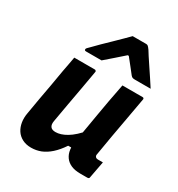

<svg xmlns="http://www.w3.org/2000/svg" viewBox="-191 -925 981 1060"><g transform="rotate(30 300.0 -395.0)"><path d="M124 -538Q157 -538 189.5 -538Q222 -538 255 -538Q258 -538 260 -536.5Q262 -535 263.5 -532.5Q265 -530 264 -527Q254 -468 243.5 -410.5Q233 -353 222.5 -294.5Q212 -236 202 -178Q198 -155 207 -142.5Q216 -130 239 -130Q255 -130 272.5 -135.5Q290 -141 309.5 -152.5Q329 -164 350.5 -183.5Q372 -203 395 -231L377 -100H338Q312 -61 284 -36Q256 -11 227 0.5Q198 12 165 12Q133 12 109 -0.5Q85 -13 71 -34.5Q57 -56 52.5 -84Q48 -112 54 -144Q62 -194 71 -243Q80 -292 89 -342Q98 -392 106 -441Q111 -466 115.5 -491Q120 -516 124 -538ZM431 -538Q452 -538 473.5 -538Q495 -538 516.5 -538Q538 -538 559 -538Q563 -538 565 -536.5Q567 -535 568 -533Q569 -531 568 -527Q557 -462 544.5 -396Q532 -330 521 -265.5Q510 -201 500 -142Q498 -134 499 -129.5Q500 -125 503 -122Q505 -119 509.5 -117.5Q514 -116 520 -116Q522 -116 523.5 -116Q525 -116 527.5 -116Q530 -116 531 -116H550Q545 -90 540 -63.5Q535 -37 530 -10Q530 -5 526.5 -2.5Q523 0 518 0Q514 0 506 0Q498 0 489 0Q480 0 473 0Q438 0 414 -10.5Q390 -21 376 -40.5Q362 -60 358.5 -86.5Q355 -113 361 -145Q369 -193 377 -238Q385 -283 392.5 -329Q400 -375 409.5 -426Q419 -477 431 -538ZM344 -802Q366 -802 387 -802Q408 -802 430 -802Q437 -802 442 -798Q447 -794 457 -780Q462 -771 475.5 -750.5Q489 -730 507 -703Q525 -676 543 -649Q561 -622 575 -600Q550 -600 525.5 -600Q501 -600 476 -600Q465 -600 459.5 -602Q454 -604 448 -611Q440 -622 418.5 -648.5Q397 -675 363 -718L408 -697H346L399 -720Q351 -677 319 -649.5Q287 -622 262 -600H163Q158 -600 156.5 -601Q155 -602 154 -604.5Q153 -607 153 -609Q154 -614 158 -618Q162 -622 177 -637Q190 -651 213 -673.5Q236 -696 262 -721Q288 -746 310 -768Q332 -790 344 -802Z"/></g></svg>

Font: RecMonoLinear Nerd Font Mono
Style: Bold Italic
Weight: 700
Italic angle: -10°
Monospace: yes
Version: Version 1.085; ttfautohint (v1.8.4.7-5d5b);Nerd Fonts 3.2.1